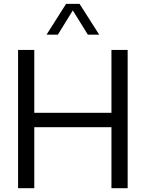

<svg xmlns="http://www.w3.org/2000/svg" viewBox="-20 -997 772 1017"><path d="M161.6 0H75.7V-732.4H161.6V-399.4H570.3V-732.4H656.2V0H570.3V-323.2H161.6ZM505.4 -813.5H445.3L365.7 -941.9L286.6 -813.5H226.6L330.1 -976.6H401.4Z"/></svg>

Font: Kumbh Sans
Style: Regular
Weight: 400
Version: Version 1.005